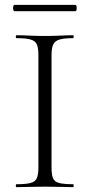

<svg xmlns="http://www.w3.org/2000/svg" viewBox="-20 -770 370 790"><path d="M192 -81Q192 -52 198 -37Q204 -22 223.5 -17Q243 -12 281 -12Q283 -12 283 -6Q283 0 281 0Q257 0 228 -1Q199 -2 164 -2Q131 -2 101.5 -1Q72 0 48 0Q45 0 45 -6Q45 -12 48 -12Q86 -12 105.5 -17Q125 -22 131.5 -37Q138 -52 138 -81V-544Q138 -573 131.5 -587.5Q125 -602 105.5 -607.5Q86 -613 48 -613Q45 -613 45 -619Q45 -625 48 -625Q72 -625 101.5 -623.5Q131 -622 164 -622Q199 -622 228.5 -623.5Q258 -625 281 -625Q283 -625 283 -619Q283 -613 281 -613Q243 -613 224 -607Q205 -601 198.5 -586Q192 -571 192 -542ZM39 -724Q36 -724 34.5 -730.5Q33 -737 34.5 -743.5Q36 -750 39 -750H290Q294 -750 295 -743.5Q296 -737 295 -730.5Q294 -724 290 -724Z"/></svg>

Font: Cormorant Light Light
Style: Regular
Weight: 300
Version: Version 4.000